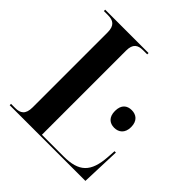

<svg xmlns="http://www.w3.org/2000/svg" viewBox="-187 -865 1015 1015"><g transform="rotate(45 321.0 -357.0)"><path d="M32 0H598L606 -220H596L593 -175C585 -53 539 -10 424 -10H263V-639C263 -690 287 -704 325 -704H356V-714H32V-704H63C101 -704 126 -690 126 -638V-78C126 -24 101 -10 63 -10H32ZM507 -306C540 -306 568 -326 568 -372C568 -419 540 -438 507 -438C473 -438 447 -419 447 -372C447 -326 473 -306 507 -306Z"/></g></svg>

Font: Noto Serif Display SemiBold
Style: Regular
Weight: 600
Designer: Monotype Design Team
Foundry: Monotype Imaging Inc.
Version: Version 2.009